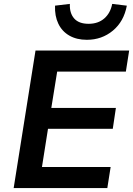

<svg xmlns="http://www.w3.org/2000/svg" viewBox="-20 -964 682 984"><path d="M50 0 162 -705H642L625 -597H273L243 -411H574L558 -304H226L195 -108H547L530 0ZM425 -760Q373 -760 335.5 -781.5Q298 -803 279 -842.5Q260 -882 262 -935L338 -944Q336 -897 360 -869.5Q384 -842 434 -842Q483 -842 514.5 -869.5Q546 -897 555 -944L630 -935Q615 -854 558.5 -807Q502 -760 425 -760Z"/></svg>

Font: Nunito Sans 9pt
Style: Bold Italic
Weight: 700
Italic angle: -9°
Version: Version 3.101;gftools[0.9.27]